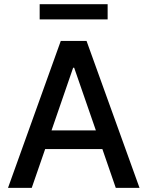

<svg xmlns="http://www.w3.org/2000/svg" viewBox="-20 -904 709 924"><path d="M18.6 0 272.5 -707H396.5L651.4 0H537.1L472.7 -186.5H197.3L132.8 0ZM441.4 -276.4 336.9 -578.1H332L228 -276.4ZM498 -810.5H170.9V-883.8H498Z"/></svg>

Font: Pretendard Medium
Style: Regular
Weight: 500
Designer: Base glyphs from Inter by Rasmus Andersson; Hangeul glyphs from Noto Sans CJK(Source Han Sans) by Jang Soo-young and Kan
Foundry: Kil Hyung-jin
Version: Version 1.309